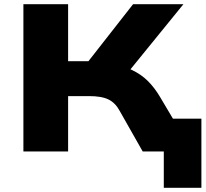

<svg xmlns="http://www.w3.org/2000/svg" viewBox="-20 -725 984 919"><path d="M764 174V0H693V-157H944V174ZM92 0V-705H306V-432H426L386 -410L617 -705H858L584 -368L498 -423Q565 -412 610.5 -390.5Q656 -369 688 -337Q720 -305 746 -261L901 0H663L553 -194Q532 -233 499 -249Q466 -265 407 -265H306V0Z"/></svg>

Font: Nunito Sans 10pt Expanded Black
Style: Regular
Weight: 900
Width: 7
Designer: Vernon Adams
Foundry: Vernon Adams
Version: Version 3.101;gftools[0.9.27]